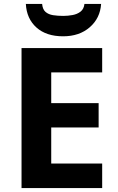

<svg xmlns="http://www.w3.org/2000/svg" viewBox="-20 -959 600 979"><path d="M501 0H89.8V-713.9H501V-589.8H241.2V-433.1H482.9V-309.1H241.2V-125H501ZM495.6 -939Q490.7 -866.2 437.7 -820.1Q384.8 -773.9 301.8 -773.9Q215.8 -773.9 165.8 -818.8Q115.7 -863.8 111.8 -939H194.8Q197.3 -911.1 212.2 -898.2Q227.1 -885.3 250.7 -881.6Q274.4 -877.9 302.7 -877.9Q326.2 -877.9 350.1 -882.3Q374 -886.7 390.9 -899.9Q407.7 -913.1 410.6 -939Z"/></svg>

Font: Open Sans
Style: Bold
Weight: 700
Designer: Monotype Design Team
Foundry: Monotype Imaging Inc.
Version: Version 3.000; ttfautohint (v1.8.4)